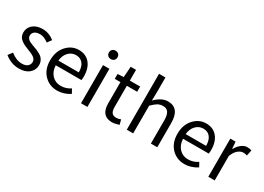

<svg xmlns="http://www.w3.org/2000/svg" viewBox="-14 -1575 3252 2368"><g transform="rotate(30 1612.5 -391.5)"><path d="M234 13Q122 13 31 -62L76 -122Q155 -58 237 -58Q289 -58 316.5 -82Q344 -106 344 -143Q344 -188 289 -216Q261 -231 223 -245Q185 -259 162 -270Q139 -281 113 -300Q61 -336 61 -402.5Q61 -469 112 -513Q163 -557 251 -557Q339 -557 417 -496L373 -437Q310 -485 255.5 -485Q201 -485 175 -463Q149 -441 149 -407Q149 -381 172 -358Q190 -340 244.5 -320.5Q299 -301 315 -294Q331 -287 357.5 -272Q384 -257 397 -242Q432 -202 432 -148Q432 -79 379.5 -33Q327 13 234 13Z M779 13Q667 13 593 -64Q519 -141 519 -269.5Q519 -398 592 -477.5Q665 -557 765.5 -557Q866 -557 923 -488.5Q980 -420 980 -302Q980 -276 976 -250H610Q614 -163 663.5 -111.5Q713 -60 787.5 -60Q862 -60 926 -103L959 -43Q872 13 779 13ZM609 -316H900Q900 -397 864.5 -440.5Q829 -484 767 -484Q705 -484 661 -438.5Q617 -393 609 -316Z M1114 0V-543H1205V0ZM1204 -671.5Q1187 -655 1160 -655Q1133 -655 1116 -671.5Q1099 -688 1099 -715Q1099 -742 1116 -758.5Q1133 -775 1160 -775Q1187 -775 1204 -758.5Q1221 -742 1221 -715Q1221 -688 1204 -671.5Z M1560 13Q1405 13 1405 -168V-469H1324V-538L1409 -543L1420 -696H1496V-543H1643V-469H1496V-166Q1496 -113 1515 -87Q1534 -61 1580 -61Q1606 -61 1642 -75L1660 -7Q1598 13 1560 13Z M1766 0V-796H1857V-578L1854 -466Q1945 -557 2034 -557Q2200 -557 2200 -344V0H2109V-332Q2109 -408 2084.5 -442.5Q2060 -477 2013 -477Q1966 -477 1934 -458Q1902 -439 1857 -394V0Z M2592 13Q2480 13 2406 -64Q2332 -141 2332 -269.5Q2332 -398 2405 -477.5Q2478 -557 2578.5 -557Q2679 -557 2736 -488.5Q2793 -420 2793 -302Q2793 -276 2789 -250H2423Q2427 -163 2476.5 -111.5Q2526 -60 2600.5 -60Q2675 -60 2739 -103L2772 -43Q2685 13 2592 13ZM2422 -316H2713Q2713 -397 2677.5 -440.5Q2642 -484 2580 -484Q2518 -484 2474 -438.5Q2430 -393 2422 -316Z M2927 0V-543H3002L3010 -444H3013Q3042 -497 3082 -527Q3122 -557 3162 -557Q3202 -557 3225 -545L3208 -465Q3185 -474 3151 -474Q3117 -474 3080 -444Q3043 -414 3018 -349V0Z"/></g></svg>

Font: Swei Fan Sans CJK TC
Style: Regular
Weight: 400
Version: Version 2.130